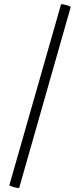

<svg xmlns="http://www.w3.org/2000/svg" viewBox="-20 -752 391 938"><path d="M26 152 278 -730Q280 -734 303 -727.5Q326 -721 325 -716L74 165Q72 169 48.5 162.5Q25 156 26 152Z"/></svg>

Font: Cormorant Garamond
Style: Bold
Weight: 700
Designer: Christian Thalmann (Catharsis Fonts)
Foundry: Catharsis Fonts
Version: Version 4.000